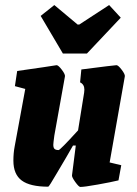

<svg xmlns="http://www.w3.org/2000/svg" viewBox="-20 -731 541 760"><path d="M474 -428 414 -88 460 -77 449 -17Q420 -10 367 -0.5Q314 9 298 9Q292 9 278 -10.5Q264 -30 265 -37L280 -155H269L242 -108Q235 -97 204.5 -44.5Q174 8 171 8Q99 8 66 -16.5Q33 -41 33 -95Q33 -125 38 -151L80 -379L39 -390L48 -450L152 -465L204 -473Q211 -473 225 -454.5Q239 -436 237 -428L195 -194Q191 -164 191 -158Q191 -146 196 -141.5Q201 -137 212 -137Q218 -137 289 -215L313 -364Q314 -369 314 -376Q314 -397 297 -405L302 -456Q434 -473 441 -473Q448 -473 462 -454.5Q476 -436 474 -428ZM141 -668 195 -711 287 -634H294L412 -711L458 -661L324 -519H229Z"/></svg>

Font: Grenze ExtraBold
Style: Italic
Weight: 800
Italic angle: -10°
Designer: Renata Polastri
Foundry: Omnibus-Type
Version: Version 1.002; ttfautohint (v1.8)